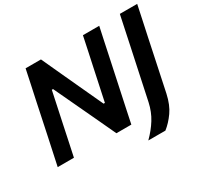

<svg xmlns="http://www.w3.org/2000/svg" viewBox="-172 -952 1424 1347"><g transform="rotate(-30 540.0 -278.5)"><path d="M24.5 0Q37 -58 48.5 -112Q60 -166 74.5 -233.5L125 -473.5Q140 -542.5 151.8 -598.2Q163.5 -654 176 -713H300.5Q337 -633.5 371.2 -559.2Q405.5 -485 438 -414.5L526 -224.5H536.5L589.5 -473.5Q604.5 -542.5 616.2 -598Q628 -653.5 640.5 -713H772.5Q759.5 -653.5 747.8 -598Q736 -542.5 721.5 -473.5L670.5 -234Q656 -166 644.5 -112Q633 -58 621 0H500Q468.5 -68 434.5 -140.5Q400.5 -213 360 -299L270 -490.5H260L205.5 -234Q191 -165.5 179.8 -112Q168.5 -58.5 156 0ZM668.5 156Q720 105 754.5 49.5Q789 -6 804 -75L852.5 -303L889 -474Q903.5 -542.5 915.2 -598.2Q927 -654 939.5 -713H1080Q1067.5 -654 1055.8 -598.5Q1044 -543 1029 -473.5L996.5 -319Q982.5 -252 969 -188.8Q955.5 -125.5 943 -65.5Q925 17 888 69.2Q851 121.5 807 156Z"/></g></svg>

Font: Commissioner SemiBold
Style: Italic
Weight: 600
Italic angle: -12°
Designer: Kostas Bartsokas
Foundry: Kostas Bartsokas
Version: Version 1.000; ttfautohint (v1.8.3)